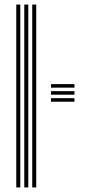

<svg xmlns="http://www.w3.org/2000/svg" viewBox="-20 -820 397 840"><path d="M121 0V-800H138.5V0ZM51.2 0V-800H68.8V0ZM86.2 0V-800H103.8V0ZM203.2 -375V-390.5H305.8V-375ZM203.2 -436.5V-452H305.8V-436.5ZM203.2 -405.8V-421.2H305.8V-405.8Z"/></svg>

Font: Big Shoulders Inline Display Thin SemiBold
Style: Regular
Weight: 600
Version: Version 2.002